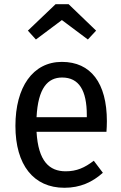

<svg xmlns="http://www.w3.org/2000/svg" viewBox="-20 -875 574 909"><path d="M273 -780 396 -688 435 -730 305 -855H243L112 -730L150 -688ZM486 -301C486 -482 410 -582 273 -582C135 -582 53 -462 53 -279C53 -94 139 14 285 14C360 14 418 -13 467 -57L424 -114C381 -81 343 -64 291 -64C214 -64 161 -111 153 -251H484C485 -265 486 -283 486 -301ZM391 -320H153C160 -458 206 -508 274 -508C354 -508 391 -447 391 -330Z"/></svg>

Font: Glow Sans SC Condensed Medium
Style: Regular
Weight: 600
Width: 3
Designer: Ryoko NISHIZUKA (kana, bopomofo & ideographs); Paul D. Hunt (Latin, Greek & Cyrillic); Sandoll Communications, Soo-young
Version: Version 0.93